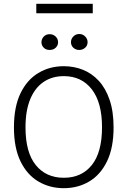

<svg xmlns="http://www.w3.org/2000/svg" viewBox="-20 -974 667 1005"><path d="M314 11Q240.5 11 181.2 -23.8Q122 -58.5 87.5 -129.2Q53 -200 53 -307Q53 -414.5 87.2 -485.5Q121.5 -556.5 180.8 -592Q240 -627.5 314 -627.5Q367 -627.5 414 -608.8Q461 -590 497 -551Q533 -512 553.8 -451.2Q574.5 -390.5 574.5 -307Q574.5 -200 540 -129.2Q505.5 -58.5 446.5 -23.8Q387.5 11 314 11ZM314 -43.5Q407.5 -43.5 460.8 -110.2Q514 -177 514 -308Q514 -437.5 460.5 -506.5Q407 -575.5 314 -575.5Q253 -575.5 208 -545Q163 -514.5 138.2 -454.8Q113.5 -395 113.5 -307Q113.5 -176.5 167.2 -110Q221 -43.5 314 -43.5ZM394.5 -712.5Q377 -712.5 364.2 -724Q351.5 -735.5 351.5 -753.5Q351.5 -770.5 364 -783.2Q376.5 -796 394.5 -796Q413.5 -796 426 -783Q438.5 -770 438.5 -753.5Q438.5 -735.5 425.5 -724Q412.5 -712.5 394.5 -712.5ZM240 -712.5Q220.5 -712.5 208.8 -724.5Q197 -736.5 197 -752.5Q197 -769.5 208.8 -782.2Q220.5 -795 240 -795Q258.5 -795 271.2 -782.8Q284 -770.5 284 -752.5Q284 -736 271.5 -724.2Q259 -712.5 240 -712.5ZM465.5 -904.5H170V-954H465.5Z"/></svg>

Font: Betina Sans Light
Style: Regular
Weight: 300
Designer: Jonathan Pinhorn (font) & Cristiano Sobral (main changes)
Version: Version 2.001;October 6, 2020;FontCreator 13.0.0.2681 64-bit